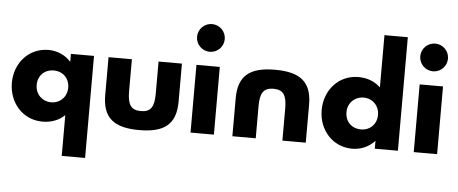

<svg xmlns="http://www.w3.org/2000/svg" viewBox="-64 -1025 3460 1449"><g transform="rotate(5 1666.0 -300.0)"><path d="M23 -257C23 -107 128 15 278 15C347 15 404 -8 446 -49V260H623V-513H448V-455H446C408 -497 348 -528 278 -528C128 -528 23 -407 23 -257ZM211 -257C211 -327 259 -377 331 -377C400 -377 450 -327 450 -257C450 -186 397 -136 331 -136C264 -136 211 -186 211 -257Z M910 -513H733V-226C733 -54 819 15 1011 15C1203 15 1289 -54 1289 -226V-513H1112V-269C1112 -168 1085 -129 1011 -129C937 -129 910 -168 910 -269Z M1490 -830C1432 -830 1385 -783 1385 -725C1385 -667 1432 -620 1490 -620C1548 -620 1595 -667 1595 -725C1595 -783 1548 -830 1490 -830ZM1399 -513H1576V0H1399Z M1893 0H1716V-287C1716 -459 1802 -528 1994 -528C2186 -528 2272 -459 2272 -287V0H2095V-244C2095 -345 2068 -384 1994 -384C1920 -384 1893 -345 1893 -244Z M2370 -256C2370 -106 2475 15 2625 15C2695 15 2755 -16 2793 -58H2795V0H2970V-860H2793V-464C2751 -505 2694 -528 2625 -528C2475 -528 2370 -406 2370 -256ZM2558 -256C2558 -327 2611 -377 2678 -377C2744 -377 2797 -327 2797 -256C2797 -186 2747 -136 2678 -136C2606 -136 2558 -186 2558 -256Z M3181 -830C3123 -830 3076 -783 3076 -725C3076 -667 3123 -620 3181 -620C3239 -620 3286 -667 3286 -725C3286 -783 3239 -830 3181 -830ZM3090 -513H3267V0H3090Z"/></g></svg>

Font: Hussar Techniczny
Style: Bold 
Weight: 700
Foundry: Cannot Into Space Fonts
Version: Version 0.77